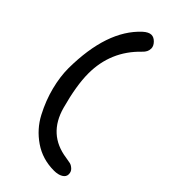

<svg xmlns="http://www.w3.org/2000/svg" viewBox="-240 -704 898 898"><g transform="rotate(45 209.0 -255.0)"><path d="M317 131Q241 131 182 90.5Q123 50 90.5 -12Q58 -74 42 -137Q26 -200 26 -256Q28 -508 150 -621Q172 -641 190 -641Q206 -641 220.5 -626Q235 -611 235 -595Q235 -572 215 -554Q109 -452 109 -304Q109 -225 141 -108Q179 29 314 48Q334 51 344.5 53.5Q355 56 366.5 66.5Q378 77 378 94Q378 111 361 121Q344 131 317 131Z"/></g></svg>

Font: Because We Organize
Style: Regular
Weight: 400
Designer: Liz Wetzel, Aaron Williamson, Russ McMullin
Foundry: Red Hat
Version: Version 1.000